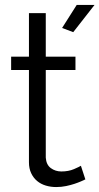

<svg xmlns="http://www.w3.org/2000/svg" viewBox="-20 -750 402 776"><path d="M276 -620 231 -637 290 -730H362ZM325 -25Q319 -22 307.5 -17Q296 -12 281 -7Q266 -2 247 2Q228 6 207 6Q185 6 165 0Q145 -6 130 -18.5Q115 -31 106 -50Q97 -69 97 -94V-467H25V-521H97V-697H165V-521H285V-467H165V-113Q167 -84 185.5 -70.5Q204 -57 228 -57Q257 -57 279 -66.5Q301 -76 307 -80Z"/></svg>

Font: PTCRaleway
Style: Regular
Weight: 400
Designer: Matt McInerney, Pablo Impallari, Rodrigo Fuenzalida
Foundry: Matt McInerney, Pablo Impallari, Rodrigo Fuenzalida
Version: Version 3.000g; ttfautohint (v1.5) -l 8 -r 28 -G 28 -x 14 -D